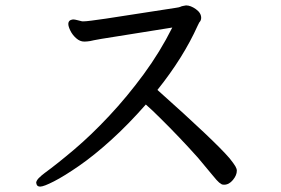

<svg xmlns="http://www.w3.org/2000/svg" viewBox="-20 -684 1040 711"><path d="M631 -655Q645 -657 648.5 -659Q652 -661 658 -662Q664 -663 669 -664Q686 -664 705.5 -650Q725 -636 725 -618Q725 -608 718 -601L712 -589Q659 -471 563 -351Q776 -161 830 -98Q846 -78 851.5 -68.5Q857 -59 857 -52Q857 -35 842.5 -17.5Q828 0 810 0Q804 0 801 -1.5Q798 -3 791.5 -8Q785 -13 765.5 -37Q746 -61 713 -100Q644 -177 573 -247Q543 -277 520 -297Q455 -223 391.5 -165.5Q328 -108 273 -70Q218 -32 180 -12.5Q142 7 129 7Q119 7 116 0Q114 -5 114 -7Q114 -14 123 -24Q133 -34 145 -43Q193 -78 255.5 -131Q318 -184 384.5 -255Q451 -326 512 -409Q573 -492 618 -582L355 -540Q321 -534 314 -532Q302 -530 292 -530Q276 -530 262 -542.5Q248 -555 240.5 -570.5Q233 -586 233 -595Q233 -610 250 -612H251Q257 -612 268 -609Q279 -606 284 -605H291Q304 -605 372 -615Z"/></svg>

Font: Moon Stars Kai
Style: Bold
Weight: 700
Designer: GuiWonder
Version: Version 1.101